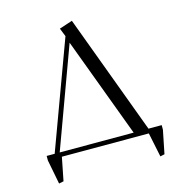

<svg xmlns="http://www.w3.org/2000/svg" viewBox="-122 -817 981 1062"><g transform="rotate(-15 368.5 -286.5)"><path d="M58.1 0V-25.9H104L330.1 -639.2L311 -687L386.2 -711.9L641.1 -25.9H716.8V0L689.9 133.8L665 139.2L636.2 0H138.2L111.8 133.8L85 139.2ZM132.8 -25.9H556.2L342.8 -598.1Z"/></g></svg>

Font: Dehuti
Style: Book
Weight: 400
Version: Version 1.2